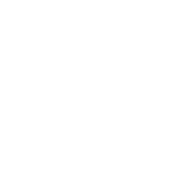

<svg xmlns="http://www.w3.org/2000/svg" viewBox="-20 -470 440 440"><path d="M300 -50Q300 -50 300 -50Q300 -50 300 -50Q300 -50 300 -50Q300 -50 300 -50Q300 -50 300 -50Q300 -50 300 -50Q300 -50 300 -50Q300 -50 300 -50Q300 -50 300 -50Q300 -50 300 -50Q300 -50 300 -50Q300 -50 300 -50ZM200 -50Q200 -50 200 -50Q200 -50 200 -50Q200 -50 200 -50Q200 -50 200 -50Q200 -50 200 -50Q200 -50 200 -50Q200 -50 200 -50Q200 -50 200 -50Q200 -50 200 -50Q200 -50 200 -50Q200 -50 200 -50Q200 -50 200 -50ZM100 -450Q100 -450 100 -450Q100 -450 100 -450Q100 -450 100 -450Q100 -450 100 -450Q100 -450 100 -450Q100 -450 100 -450Q100 -450 100 -450Q100 -450 100 -450Q100 -450 100 -450Q100 -450 100 -450Q100 -450 100 -450Q100 -450 100 -450ZM100 -350Q100 -350 100 -350Q100 -350 100 -350Q100 -350 100 -350Q100 -350 100 -350Q100 -350 100 -350Q100 -350 100 -350Q100 -350 100 -350Q100 -350 100 -350Q100 -350 100 -350Q100 -350 100 -350Q100 -350 100 -350Q100 -350 100 -350ZM300 -150Q300 -150 300 -150Q300 -150 300 -150Q300 -150 300 -150Q300 -150 300 -150Q300 -150 300 -150Q300 -150 300 -150Q300 -150 300 -150Q300 -150 300 -150Q300 -150 300 -150Q300 -150 300 -150Q300 -150 300 -150Q300 -150 300 -150ZM300 -250Q300 -250 300 -250Q300 -250 300 -250Q300 -250 300 -250Q300 -250 300 -250Q300 -250 300 -250Q300 -250 300 -250Q300 -250 300 -250Q300 -250 300 -250Q300 -250 300 -250Q300 -250 300 -250Q300 -250 300 -250Q300 -250 300 -250ZM300 -450Q300 -450 300 -450Q300 -450 300 -450Q300 -450 300 -450Q300 -450 300 -450Q300 -450 300 -450Q300 -450 300 -450Q300 -450 300 -450Q300 -450 300 -450Q300 -450 300 -450Q300 -450 300 -450Q300 -450 300 -450Q300 -450 300 -450ZM300 -350Q300 -350 300 -350Q300 -350 300 -350Q300 -350 300 -350Q300 -350 300 -350Q300 -350 300 -350Q300 -350 300 -350Q300 -350 300 -350Q300 -350 300 -350Q300 -350 300 -350Q300 -350 300 -350Q300 -350 300 -350Q300 -350 300 -350ZM100 -250Q100 -250 100 -250Q100 -250 100 -250Q100 -250 100 -250Q100 -250 100 -250Q100 -250 100 -250Q100 -250 100 -250Q100 -250 100 -250Q100 -250 100 -250Q100 -250 100 -250Q100 -250 100 -250Q100 -250 100 -250Q100 -250 100 -250ZM100 -150Q100 -150 100 -150Q100 -150 100 -150Q100 -150 100 -150Q100 -150 100 -150Q100 -150 100 -150Q100 -150 100 -150Q100 -150 100 -150Q100 -150 100 -150Q100 -150 100 -150Q100 -150 100 -150Q100 -150 100 -150Q100 -150 100 -150Z"/></svg>

Font: TINY 5x3
Style: Regular
Weight: 400
Designer: Jack Halten Fahnestock
Foundry: Velvetyne Type Foundry
Version: Version 1.002